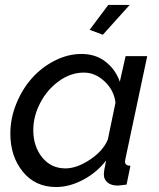

<svg xmlns="http://www.w3.org/2000/svg" viewBox="-20 -750 646 780"><path d="M397.9 -608.9 344.2 -628.9 419.9 -730H506.8ZM22 -207Q22 -268.6 45.9 -327.9Q69.8 -387.2 109.1 -431.6Q148.4 -476.1 201.9 -503.4Q255.4 -530.8 311 -530.8Q368.7 -530.8 408.9 -499.3Q449.2 -467.8 466.8 -418L490.2 -522H578.1L490.2 -107.9Q487.8 -95.7 487.8 -95.2Q487.8 -85.4 492.9 -81.3Q498 -77.1 509.8 -76.2L494.1 0Q463.9 3.9 459 3.9Q432.1 3.9 417 -8.5Q401.9 -21 401.9 -41Q401.9 -55.7 411.1 -98.1Q372.6 -48.3 317.1 -19.3Q261.7 9.8 208 9.8Q123 9.8 72.5 -52.7Q22 -115.2 22 -207ZM418 -183.1 449.2 -333Q442.9 -383.8 404.8 -419.4Q366.7 -455.1 320.8 -455.1Q267.1 -455.1 219 -420.2Q170.9 -385.3 143.1 -331.3Q115.2 -277.3 115.2 -221.2Q115.2 -155.3 151.4 -110.6Q187.5 -65.9 246.1 -65.9Q291.5 -65.9 345 -101.1Q398.4 -136.2 418 -183.1Z"/></svg>

Font: Rawline Medium
Style: Italic
Weight: 500
Italic angle: -12°
Designer: Matt McInerney, Pablo Impallari, Rodrigo Fuenzalida
Foundry: Matt McInerney, Pablo Impallari, Rodrigo Fuenzalida
Version: Version 4.020;PS 004.020;hotconv 1.0.88;makeotf.lib2.5.64775